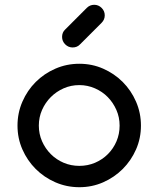

<svg xmlns="http://www.w3.org/2000/svg" viewBox="-20 -766 640 801"><path d="M311 15Q258 15 211 -5.5Q164 -26 129 -61Q94 -96 73.5 -142.5Q53 -189 53 -242Q53 -295 73.5 -342Q94 -389 129 -424Q164 -459 211 -479.5Q258 -500 311 -500Q364 -500 410.5 -479.5Q457 -459 492 -424Q527 -389 547.5 -342Q568 -295 568 -242Q568 -189 547.5 -142.5Q527 -96 492 -61Q457 -26 410.5 -5.5Q364 15 311 15ZM311 -411Q276 -411 245.5 -397.5Q215 -384 192 -361Q169 -338 155.5 -307.5Q142 -277 142 -242Q142 -207 155.5 -176.5Q169 -146 192 -123Q215 -100 245.5 -87Q276 -74 311 -74Q346 -74 376.5 -87Q407 -100 430 -123Q453 -146 466 -176.5Q479 -207 479 -242Q479 -277 465.5 -307.5Q452 -338 429.5 -361Q407 -384 376 -397.5Q345 -411 311 -411ZM283 -568Q302 -568 314 -581L404 -671Q417 -684 417 -702Q417 -720 404 -733Q391 -746 373 -746Q355 -746 342 -733L252 -643Q239 -631 239 -612Q239 -594 252 -581Q265 -568 283 -568Z"/></svg>

Font: Hanken
Style: Book
Weight: 400
Designer: Alfredo Marco Pradil
Foundry: Hanken Design Co.
Version: Version 2.06 2014